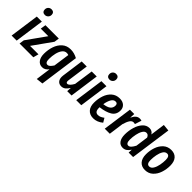

<svg xmlns="http://www.w3.org/2000/svg" viewBox="127 -1912 3251 3251"><g transform="rotate(45 1752.5 -287.0)"><path d="M214 -529 140 0H19L93 -529ZM103 -709Q103 -747 126.5 -770Q150 -793 185 -793Q216 -793 233.5 -775.5Q251 -758 251 -728Q251 -691 227 -667.5Q203 -644 169 -644Q138 -644 120.5 -661.5Q103 -679 103 -709Z M620 -529 607 -440 363 -97H565L539 0H209L222 -89L466 -432H285L300 -529Z M877 -50Q853 -19 825.5 -2Q798 15 761 15Q697 15 660 -35Q623 -85 623 -170Q623 -264 651.5 -349Q680 -434 741 -488.5Q802 -543 895 -543Q979 -543 1059 -499L961 205L840 219ZM890 -155 931 -445Q912 -453 888 -453Q841 -453 809 -411.5Q777 -370 761.5 -305Q746 -240 746 -168Q746 -121 759 -99.5Q772 -78 798 -78Q823 -78 844 -98Q865 -118 890 -155Z M1112 -105Q1112 -125 1114 -136L1168 -529H1289L1235 -143Q1234 -137 1234 -127Q1234 -88 1262 -88Q1306 -88 1358 -181L1408 -529H1528L1454 0H1350L1355 -81Q1324 -34 1293 -9.5Q1262 15 1217 15Q1169 15 1140.5 -17.5Q1112 -50 1112 -105Z M1761 -529 1687 0H1566L1640 -529ZM1650 -709Q1650 -747 1673.5 -770Q1697 -793 1732 -793Q1763 -793 1780.5 -775.5Q1798 -758 1798 -728Q1798 -691 1774 -667.5Q1750 -644 1716 -644Q1685 -644 1667.5 -661.5Q1650 -679 1650 -709Z M2221 -408Q2221 -306 2141.5 -258.5Q2062 -211 1930 -195V-181Q1930 -128 1948.5 -104.5Q1967 -81 2002 -81Q2031 -81 2056.5 -92Q2082 -103 2115 -127L2159 -53Q2078 15 1985 15Q1902 15 1855 -36.5Q1808 -88 1808 -183Q1808 -275 1836 -357.5Q1864 -440 1923 -491.5Q1982 -543 2068 -543Q2140 -543 2180.5 -505Q2221 -467 2221 -408ZM2102 -405Q2102 -456 2056 -456Q2008 -456 1979 -404.5Q1950 -353 1938 -276Q2022 -286 2062 -318Q2102 -350 2102 -405Z M2593 -535 2555 -417Q2537 -422 2520 -422Q2482 -422 2455 -381.5Q2428 -341 2406 -264L2370 0H2249L2323 -529H2427L2422 -437Q2447 -489 2477.5 -515.5Q2508 -542 2550 -542Q2570 -542 2593 -535Z M3032 -740 2928 0H2821L2824 -72Q2797 -29 2765 -7Q2733 15 2691 15Q2627 15 2592 -34.5Q2557 -84 2557 -172Q2557 -260 2582 -346Q2607 -432 2657.5 -488Q2708 -544 2779 -544Q2844 -544 2876 -489L2912 -752ZM2680 -171Q2680 -78 2733 -78Q2759 -78 2783 -103Q2807 -128 2832 -176L2863 -401Q2851 -427 2836.5 -439Q2822 -451 2799 -451Q2760 -451 2733 -406Q2706 -361 2693 -295.5Q2680 -230 2680 -171Z M3048 -188Q3048 -276 3075.5 -357Q3103 -438 3160.5 -490.5Q3218 -543 3303 -543Q3386 -543 3431.5 -490.5Q3477 -438 3477 -341Q3477 -254 3450 -172.5Q3423 -91 3365.5 -38Q3308 15 3223 15Q3140 15 3094 -38.5Q3048 -92 3048 -188ZM3354 -356Q3354 -450 3295 -450Q3251 -450 3223.5 -405Q3196 -360 3184 -296Q3172 -232 3172 -173Q3172 -79 3231 -79Q3275 -79 3302.5 -124.5Q3330 -170 3342 -233.5Q3354 -297 3354 -356Z"/></g></svg>

Font: Fira Sans Extra Condensed Medium
Style: Italic
Weight: 500
Width: 3
Italic angle: -8°
Designer: Carrois Corporate & Edenspiekermann AG
Foundry: Carrois Corporate GbR & Edenspiekermann AG
Version: Version 4.203